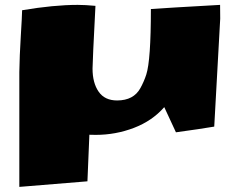

<svg xmlns="http://www.w3.org/2000/svg" viewBox="-20 -523 904 771"><path d="M331.1 205.1 57.6 227.5Q57.6 227.5 57.6 -233.4Q58.6 -298.8 63.5 -377.9Q68.4 -457 68.8 -481.9Q196.3 -503.4 292 -503.4Q321.3 -503.4 363.3 -499.5Q351.6 -274.4 351.6 -247.6Q351.6 -190.4 376 -155Q400.4 -119.6 450.2 -119.6Q516.6 -119.6 543.9 -169.4Q558.6 -196.3 567.4 -223.6Q585.9 -280.8 585.9 -486.8Q647 -491.2 863.8 -503.4Q864.3 -484.4 864.3 -448.2L840.3 -14.6Q786.6 -5.4 686.5 8.3L639.6 -92.8Q591.3 -37.6 517.8 -9.5Q444.3 18.6 364.3 18.6Q347.2 18.6 338.9 18.1Z"/></svg>

Font: Seymour One
Style: Book
Weight: 400
Designer: vernon adams
Foundry: vernon adams
Version: Version 1.000; ttfautohint (v0.93) -l 8 -r 50 -G 200 -x 0 -w